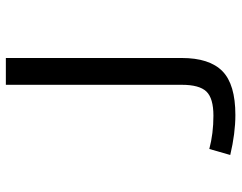

<svg xmlns="http://www.w3.org/2000/svg" viewBox="-102 -702 805 640"><g transform="rotate(90 300.0 -382.5)"><path d="M497.1 -748 477.1 -678.2Q425.8 -691.9 366.2 -691.9Q308.1 -691.9 285.6 -668.5Q263.2 -645 263.2 -586.9V0H173.8V-585.9Q173.8 -678.7 217.8 -721.9Q261.7 -765.1 363.8 -765.1Q424.8 -765.1 497.1 -748Z"/></g></svg>

Font: WenQuanYi Micro Hei Mono
Style: Regular
Weight: 400
Foundry: Ascender Corporation
Version: Version 0.2.0-beta